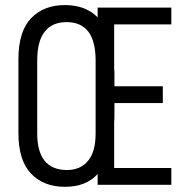

<svg xmlns="http://www.w3.org/2000/svg" viewBox="-20 -720 723 748"><path d="M424.8 -625V-450.2Q425.8 -443.4 425.8 -433.1Q425.8 -422.9 425.8 -409.2V-383.8H614.3V-318.4H425.8V-289.1Q425.8 -275.4 425.8 -264.6Q425.8 -253.9 424.8 -247.1V-65.4H647.5V0H360.4V-42Q315.4 7.8 233.4 7.8Q149.4 7.8 100.6 -43.9Q51.8 -95.7 51.8 -201.2V-490.2Q51.8 -596.7 100.6 -648.4Q149.4 -700.2 233.4 -700.2Q313.5 -700.2 360.4 -652.3V-690.4H647.5V-625ZM352.5 -483.4Q352.5 -559.6 324.2 -596.7Q294.9 -633.8 240.2 -633.8Q182.6 -633.8 154.3 -596.7Q125 -560.5 125 -483.4V-200.2Q125 -58.6 240.2 -57.6Q293.9 -57.6 323.2 -93.8Q352.5 -128.9 352.5 -200.2Z"/></svg>

Font: Dinish Condensed
Style: Regular
Weight: 400
Width: 3
Designer: Bert Driehuis
Foundry: Playbeing
Version: Version 3.006; git-39231f3c-release